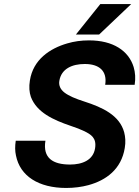

<svg xmlns="http://www.w3.org/2000/svg" viewBox="-20 -921 690 951"><path d="M58 -224C54 -197 54 -173 59 -151C79 -49 171 10 308 10C347 10 385 5 418 -4C506 -28 581 -83 598 -188C603 -217 601 -243 595 -266C572 -350 488 -389 398 -418C354 -432 321 -446 300 -462C279 -478 270 -498 274 -521C284 -581 338 -604 400 -604C471 -604 512 -570 501 -501H647C652 -533 650 -562 642 -589C617 -670 540 -721 421 -721C382 -721 347 -716 313 -706C227 -681 144 -626 128 -522C123 -491 125 -464 133 -441C162 -364 244 -327 329 -298C357 -289 379 -280 396 -272C431 -255 459 -238 451 -187C442 -128 388 -106 327 -106C242 -106 191 -138 205 -224ZM356 -750H471L630 -901H477Z"/></svg>

Font: Asimov Pro
Style: BdObl
Weight: 700
Designer: Google
Version: Version 2.000980; 2014